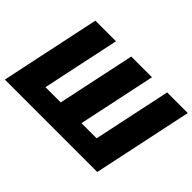

<svg xmlns="http://www.w3.org/2000/svg" viewBox="-128 -1000 1290 1290"><g transform="rotate(45 517.0 -355.0)"><path d="M6 0 156 -710H352L235 -157H380L497 -710H694L577 -157H721L838 -710H1034L884 0Z"/></g></svg>

Font: Geist Black
Style: Italic
Weight: 900
Italic angle: -12°
Designer: Basement.studio, Andrés Briganti, Mateo Zaragoza
Foundry: Basement.studio, Vercel, Andrés Briganti, Guido Ferreyra, Mateo Zaragoza
Version: Version 1.500; ttfautohint (v1.8.4.7-5d5b)